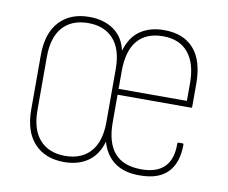

<svg xmlns="http://www.w3.org/2000/svg" viewBox="-61 -562 765 645"><g transform="rotate(10 321.0 -239.5)"><path d="M195 8Q130 8 93 -32Q56 -72 56 -147V-332Q56 -407 93 -447Q130 -487 195 -487Q244 -487 278 -463.5Q312 -440 322 -394Q336 -442 369 -464.5Q402 -487 450 -487Q516 -487 551.5 -447Q587 -407 587 -328V-250Q587 -246 584 -246H333V-152Q333 -83 363 -48Q393 -13 455 -13Q508 -13 534 -40Q560 -67 559 -119Q559 -123 562 -123H577Q580 -123 580 -119Q580 -57 548.5 -24.5Q517 8 454 8Q402 9 368.5 -14.5Q335 -38 322 -84Q309 -38 276 -15Q243 8 195 8ZM195 -13Q250 -13 281 -47.5Q312 -82 312 -149V-330Q312 -397 281 -431.5Q250 -466 195 -466Q139 -466 108 -431.5Q77 -397 77 -330V-149Q77 -82 108 -47.5Q139 -13 195 -13ZM333 -266H566V-326Q566 -394 536 -430Q506 -466 450 -466Q393 -466 363 -431Q333 -396 333 -326Z"/></g></svg>

Font: Sofia Sans Condensed Thin
Style: Regular
Weight: 250
Version: Version 4.100